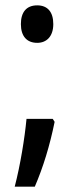

<svg xmlns="http://www.w3.org/2000/svg" viewBox="-20 -564 277 717"><path d="M58 -474C58 -429 80 -404 119 -404C154 -404 179 -428 179 -474C179 -519 158 -544 119 -544C79 -544 58 -519 58 -474ZM184 -109 177 -120H79C72 -47 56 52 35 133H110C141 61 166 -20 184 -109Z"/></svg>

Font: Noto Sans Arabic UI XCn Md
Style: Regular
Weight: 500
Width: 2
Designer: Monotype Design Team, Nadine Chahine and Nizar Qandah
Foundry: Monotype Imaging Inc.
Version: Version 2.010